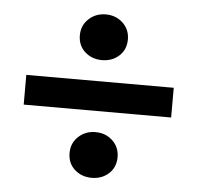

<svg xmlns="http://www.w3.org/2000/svg" viewBox="-43 -642 621 603"><g transform="rotate(5 267.5 -340.5)"><path d="M34.7 -293V-386.7H499.5V-293ZM267.1 -82.5Q235.4 -82.5 213.4 -102.3Q191.4 -122.1 191.4 -154.3Q191.4 -185.5 213.4 -206.1Q235.4 -226.6 267.1 -226.6Q299.3 -226.6 321 -206.1Q342.8 -185.5 342.8 -154.3Q342.8 -122.1 321 -102.3Q299.3 -82.5 267.1 -82.5ZM267.1 -453.6Q235.4 -453.6 213.4 -473.4Q191.4 -493.2 191.4 -525.4Q191.4 -556.6 213.4 -577.1Q235.4 -597.7 267.1 -597.7Q299.3 -597.7 321 -577.1Q342.8 -556.6 342.8 -525.4Q342.8 -493.2 321 -473.4Q299.3 -453.6 267.1 -453.6Z"/></g></svg>

Font: Akatab ExtraBold
Style: Regular
Weight: 800
Designer: SIL International
Foundry: SIL International
Version: Version 3.000